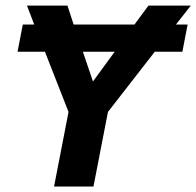

<svg xmlns="http://www.w3.org/2000/svg" viewBox="-20 -679 715 699"><path d="M620.6 -589.8H663.1L644 -490.7H543.5L373 -271.5L320.3 0H176.8L229.5 -271.5L143.6 -490.7H43.9L63 -589.8H104.5L78.1 -658.7H225.6L248 -589.8H469.7L520.5 -658.7H674.8ZM318.4 -382.3 397.5 -490.7H281.7Z"/></svg>

Font: Cousine
Style: Bold Italic
Weight: 700
Italic angle: -12°
Monospace: yes
Designer: Steve Matteson
Foundry: Ascender Corporation
Version: Version 1.20